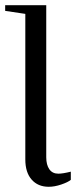

<svg xmlns="http://www.w3.org/2000/svg" viewBox="-21 -714 294 744"><path d="M168 9.8Q126 9.8 101.6 -18.1Q77.1 -45.9 77.1 -96.2V-660.2L-1 -671.9V-693.8H158.2V-104.5Q158.2 -75.2 170.2 -58.1Q182.1 -41 205.1 -41Q222.2 -41 253.4 -48.8V-17.1Q242.2 -7.8 216.3 1Q190.4 9.8 168 9.8Z"/></svg>

Font: Times New Roman
Style: Regular
Weight: 400
Designer: Steve Matteson
Foundry: Ascender Corporation
Version: Version 2.00.3